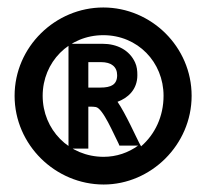

<svg xmlns="http://www.w3.org/2000/svg" viewBox="-20 -482 552 513"><path d="M19 -226C19 -95 128 11 257 11C383 11 492 -95 492 -226C492 -357 384 -462 256 -462C128 -462 19 -357 19 -226ZM94 -226C94 -316 164 -388 256 -388C348 -388 417 -316 417 -226C417 -171 394 -123 357 -91L352 -100C346 -111 315 -180 294 -210C321 -220 347 -242 347 -281C347 -293 346 -304 341 -315C326 -348 293 -365 254 -365H163V-85H216V-197H220C226 -197 232 -197 236 -196C255 -193 284 -123 297 -98L299 -93H349C323 -74 291 -63 257 -63C164 -63 94 -136 94 -226ZM216 -248V-316H250C277 -316 293 -304 293 -281C293 -256 277 -248 248 -248Z"/></svg>

Font: Charger Pro
Style: ExBdNar
Weight: 400
Designer: Jasper
Foundry: Cannot Into Space Fonts
Version: Version 1.09